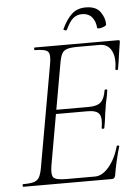

<svg xmlns="http://www.w3.org/2000/svg" viewBox="-55 -828 620 871"><g transform="rotate(-5 255.0 -393.0)"><path d="M15 0Q13 0 13 -6Q13 -12 15 -12Q48 -12 65 -17Q82 -22 90 -37Q98 -52 103 -81L185 -544Q193 -587 181.5 -600Q170 -613 122 -613Q119 -613 119 -619Q119 -625 122 -625H503Q511 -625 509 -616Q506 -598 502.5 -575Q499 -552 496 -530Q493 -508 490 -494Q489 -490 483 -491Q477 -492 478 -495Q487 -547 470.5 -579Q454 -611 416 -611H317Q286 -611 269 -606Q252 -601 244.5 -586.5Q237 -572 232 -543L151 -85Q144 -43 155 -30.5Q166 -18 213 -18H344Q377 -18 407.5 -54Q438 -90 454 -147Q455 -150 461 -149Q467 -148 465 -145Q457 -119 448.5 -82.5Q440 -46 435 -15Q432 0 419 0ZM405 -234Q404 -230 398 -230.5Q392 -231 393 -235Q401 -280 389 -298Q377 -316 336 -316H171L174 -335H343Q381 -335 398 -350.5Q415 -366 421 -404Q422 -408 428 -407.5Q434 -407 433 -402Q429 -374 425 -358.5Q421 -343 419 -325Q415 -303 412.5 -281.5Q410 -260 405 -234ZM412 -689Q410 -719 394 -738Q378 -757 348 -757Q325 -757 308 -742.5Q291 -728 275 -693Q272 -688 265 -691Q258 -694 259 -696Q279 -739 304 -762.5Q329 -786 368 -786Q415 -786 434.5 -758.5Q454 -731 454 -702Q454 -697 447.5 -693.5Q441 -690 433 -688Q425 -686 418.5 -686Q412 -686 412 -689Z"/></g></svg>

Font: Cormorant Garamond Light Light
Style: Italic
Weight: 300
Italic angle: -10°
Version: Version 4.001